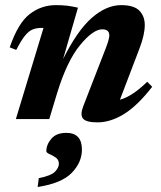

<svg xmlns="http://www.w3.org/2000/svg" viewBox="-20 -465 627 750"><path d="M43.5 -270 18 -280Q50.5 -375 96 -410Q141.5 -445 198 -445Q222.5 -445 241.5 -442.8Q260.5 -440.5 284.5 -435L226.5 -234.5Q282.5 -346.5 339.2 -395.8Q396 -445 453 -445Q503.5 -445 524.5 -423.2Q545.5 -401.5 545.5 -367.5Q545.5 -329.5 525 -276L448.5 -75.5Q473.5 -82.5 499.2 -99.5Q525 -116.5 555 -145.5L574.5 -126Q516.5 -51.5 464 -19.2Q411.5 13 360.5 13Q317.5 13 304.8 -1.2Q292 -15.5 305 -49.5L393.5 -277.5Q407 -312.5 407 -326.5Q407 -350.5 379.5 -350.5Q343.5 -350.5 292.5 -288.5Q241.5 -226.5 203 -101L172.5 0H42L150 -356H142.5Q123 -356 107.8 -350Q92.5 -344 77.5 -325.5Q62.5 -307 43.5 -270ZM161 125.5Q161 100 180.5 77Q200 54 239 54Q300 54 300 119.5Q300 169 260.5 210Q221 251 127 265.5L131.5 231Q179 221.5 194.5 206Q210 190.5 210 174.5Q210 159 197.8 150.5Q185.5 142 173.2 136.8Q161 131.5 161 125.5Z"/></svg>

Font: Newsreader 16pt
Style: Bold Italic
Weight: 700
Italic angle: -17°
Designer: Hugues Gentile
Foundry: Production Type
Version: Version 1.003; ttfautohint (v1.8.3)